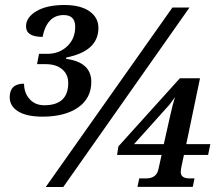

<svg xmlns="http://www.w3.org/2000/svg" viewBox="-20 -744 880 764"><path d="M75.7 -411.1Q75.7 -374.5 97.7 -349.9Q119.6 -325.2 156.2 -325.2Q251.5 -325.2 251.5 -414.1Q251.5 -447.8 227.5 -468.3Q203.6 -488.8 160.6 -488.8H127.4L135.3 -529.8H168.5Q215.8 -529.8 247.6 -560.1Q279.3 -590.3 279.3 -637.2Q279.3 -684.1 233.4 -684.1Q167 -684.1 149.4 -597.2Q83.5 -597.2 83.5 -639.2Q83.5 -674.8 124.8 -699.5Q166 -724.1 236.3 -724.1Q300.3 -724.1 335.9 -699.2Q371.6 -674.3 371.6 -632.8Q371.6 -540.5 243.7 -515.1L242.7 -509.8Q343.3 -496.6 343.3 -418Q343.3 -353 290.8 -316.4Q238.3 -279.8 149.4 -279.8Q85.9 -279.8 52.2 -300.8Q18.6 -321.8 18.6 -356.9Q18.6 -411.1 75.7 -411.1ZM231.9 0H162.1L666 -713.9H733.9ZM711.9 -127.4 703.1 -86.4Q699.2 -68.4 699.2 -59.6Q699.2 -34.2 733.9 -34.2H753.9L747.1 -0.5H526.9L534.2 -34.2H562Q603.5 -34.2 610.8 -72.3L623 -127.4H445.8L451.2 -161.6L695.8 -432.6H775.9L721.2 -170.4H816.9L808.1 -127.4ZM656.2 -279.3Q668.5 -334.5 676.3 -357.4L655.3 -328.6L513.2 -170.4H631.8Z"/></svg>

Font: Droid Serif
Style: Italic
Weight: 400
Italic angle: -12°
Designer: Monotype Design team
Foundry: Monotype Imaging Inc.
Version: Version 1.03